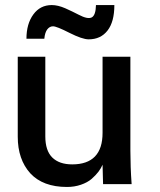

<svg xmlns="http://www.w3.org/2000/svg" viewBox="-20 -724 629 755"><path d="M243.2 11.2Q148.9 11.2 99.1 -42.5Q49.8 -97.2 49.8 -186.5V-501H158.2V-187.5Q158.2 -131.8 185.5 -104.7Q212.9 -77.6 264.2 -77.6Q323.2 -77.6 353.3 -108.6Q383.3 -139.6 383.3 -201.7V-501H492.7V-130.9Q492.7 -99.6 493.9 -66.9Q495.1 -34.2 497.6 0H385.3L383.3 -76.2Q377.4 -62.5 367.2 -48.8Q356.9 -35.2 340.3 -20.5Q323.7 -6.3 298.3 2.4Q272.9 11.2 243.2 11.2ZM328.6 -569.3Q303.7 -569.3 253.4 -594.7Q202.6 -620.6 188.5 -620.6Q175.3 -620.6 166 -608.6Q156.7 -596.7 154.3 -571.8H84Q84 -630.4 111.3 -667.5Q138.2 -704.1 183.6 -704.1Q207.5 -704.1 236.8 -691.4Q251 -685.1 264.2 -678.7Q277.3 -672.4 289.6 -666Q324.7 -647.5 340.6 -655.5Q356.4 -663.6 357.4 -704.1H429.7Q429.7 -638.2 402.8 -603.8Q376 -569.3 328.6 -569.3Z"/></svg>

Font: Ride Light
Style: Bold
Weight: 600
Version: Version 3.000